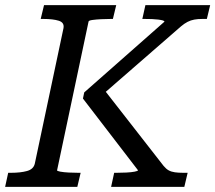

<svg xmlns="http://www.w3.org/2000/svg" viewBox="-39 -730 841 750"><path d="M-19 0 -7 -55H4Q41 -55 66.5 -62Q92 -69 97 -91L209 -620Q213 -642 190.5 -649Q168 -656 131 -656H120L133 -710H415L402 -656H393Q376 -656 356 -655Q336 -654 322 -652Q308 -650 307 -646L184 -65Q183 -62 196.5 -59.5Q210 -57 229.5 -56Q249 -55 267 -55H276L263 0ZM395 0 407 -55H416Q436 -55 455 -56Q474 -57 487 -59.5Q500 -62 500 -65L285 -345L290 -369L603 -645Q604 -648 597.5 -650Q591 -652 579.5 -653.5Q568 -655 554.5 -655.5Q541 -656 526 -656H517L529 -710H782L769 -656H751Q734 -656 720 -653.5Q706 -651 693.5 -644.5Q681 -638 668 -627L352 -352V-400L600 -82Q610 -70 620 -64.5Q630 -59 644 -57Q658 -55 677 -55H694L681 0Z"/></svg>

Font: Roboto Serif
Style: Italic
Weight: 400
Italic angle: -10°
Designer: Greg Gazdowicz
Foundry: Commercial Type
Version: Version 1.008